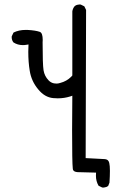

<svg xmlns="http://www.w3.org/2000/svg" viewBox="-20 -810 540 858"><path d="M436.5 27.8Q438.5 28.3 441.2 28.3Q443.8 28.3 448.2 27.3Q456.5 26.4 463.4 21L469.2 6.3Q471.2 -23.4 471.2 -46.6Q471.2 -69.8 468.3 -81.5Q466.8 -88.9 462.4 -93.3Q457 -98.6 446.3 -99.1Q422.4 -100.1 362.8 -103.5L364.7 -765.6L356.9 -781.7L340.8 -789.6Q338.9 -790 335.9 -790Q333 -790 329.1 -789.1Q319.8 -788.1 313 -781.7Q305.2 -772 303.2 -759.3V-472.7Q299.3 -468.8 297.9 -466.8Q277.8 -446.8 249.5 -439.5Q240.2 -436.5 233.2 -436.5Q226.1 -436.5 221.2 -437.5Q207 -440.4 196.8 -451.2Q178.7 -470.2 174.6 -496.1Q170.4 -522 170.4 -621.1L170.9 -631.3Q170.9 -662.6 158.2 -667.5Q139.2 -674.3 102.1 -676.3Q98.1 -676.3 94.2 -676.3Q64.5 -676.3 40.5 -664.6L32.7 -648.4Q32.2 -646.5 32.2 -644.5Q32.2 -630.4 40 -620.6Q58.6 -608.4 82.5 -608.4Q90.3 -608.4 98.6 -609.9L107.4 -611.3Q106.4 -590.3 106.4 -578.6Q106.4 -532.7 112.8 -494.1Q120.1 -447.3 150.4 -411.1Q179.7 -375 217.8 -371.6Q228 -370.6 237.8 -370.6Q267.1 -370.6 293.5 -378.9L303.2 -382.3Q302.2 -277.3 302.2 -228.5Q302.2 -84.5 305.2 -57.1L306.2 -51.3Q307.1 -48.8 309.1 -46.9Q315.4 -40.5 333.5 -40.5Q335 -40.5 336.9 -40.5L409.2 -38.6Q408.7 -27.3 408.7 -24.4Q408.7 -0.5 420.4 20Z"/></svg>

Font: Bakudai
Style: ExtraLight
Weight: 200
Version: Version 1.48